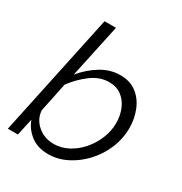

<svg xmlns="http://www.w3.org/2000/svg" viewBox="-173 -856 937 991"><g transform="rotate(30 296.0 -360.0)"><path d="M254 10Q191 10 149.5 -22Q108 -54 91 -101L69 0H9L164 -730H232L164 -412Q208 -465 262 -497.5Q316 -530 375 -530Q434 -530 473 -499.5Q512 -469 531.5 -420Q551 -371 551 -317Q551 -252 526 -193Q501 -134 458.5 -88.5Q416 -43 363 -16.5Q310 10 254 10ZM252 -50Q296 -50 336.5 -71Q377 -92 409 -128.5Q441 -165 460 -210.5Q479 -256 479 -305Q479 -348 463.5 -386Q448 -424 417.5 -447Q387 -470 343 -470Q287 -470 236.5 -432Q186 -394 149 -343L113 -170Q115 -135 134.5 -108Q154 -81 184.5 -65.5Q215 -50 252 -50Z"/></g></svg>

Font: Raleway
Style: Italic
Weight: 400
Italic angle: -12°
Designer: Matt McInerney, Pablo Impallari, Rodrigo Fuenzalida
Foundry: Matt McInerney, Pablo Impallari, Rodrigo Fuenzalida
Version: Version 4.026